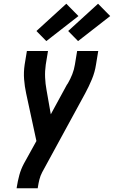

<svg xmlns="http://www.w3.org/2000/svg" viewBox="-20 -1008 610 1028"><path d="M182 0H69L70 -7Q75 -39 83.5 -70.5Q92 -102 108 -132L175 -253L120 -508Q112 -545 109 -583.5Q106 -622 112 -662L124 -735H237L225 -662Q220 -627 221.5 -593Q223 -559 229 -527L252 -396L338 -554Q340 -556 340.5 -557.5Q341 -559 342 -560L343 -561Q357 -585 367 -610.5Q377 -636 381 -662L393 -735H506L494 -662Q488 -622 472 -583.5Q456 -545 436 -508L206 -86Q196 -67 191 -47Q186 -27 183 -7ZM398 -788 345 -842 505 -988 570 -922ZM228 -788 175 -842 335 -988 400 -922Z"/></svg>

Font: Iosevka Term Curly Oblique
Style: Bold
Weight: 700
Italic angle: -9°
Designer: Belleve Invis
Foundry: Belleve Invis
Version: Version 32.3.0